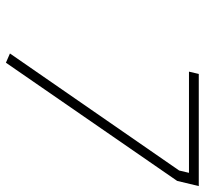

<svg xmlns="http://www.w3.org/2000/svg" viewBox="-42 -658 709 666"><g transform="rotate(90 313.0 -325.5)"><path d="M229 -626 237 -660H626L608 -585L198 9L166 -5L572 -592L580 -626Z"/></g></svg>

Font: TitilliumWebThinItalic
Style: Thin Italic
Weight: 200
Italic angle: -13°
Version: Version 1.001;PS 57.000;hotconv 1.0.70;makeotf.lib2.5.55311